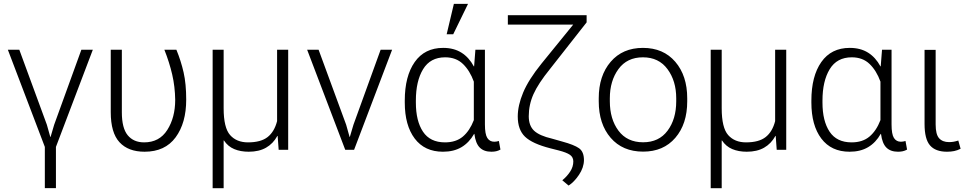

<svg xmlns="http://www.w3.org/2000/svg" viewBox="-20 -791 5114 1014"><path d="M409.7 -528.3H470.2L275.4 -15.1V202.6H216.8V-15.1L21.5 -528.3H82L227.5 -132.3L245.6 -67.9H247.1L266.1 -132.3Z M623.5 -528.3V-197.8Q623.5 -114.3 654.5 -76.7Q685.5 -39.1 741.2 -39.1Q821.8 -39.1 863.5 -104.7Q905.3 -170.4 905.3 -263.7Q904.3 -333.5 889.4 -397.7Q874.5 -461.9 848.1 -528.3H911.6Q936 -468.8 949.7 -408.4Q963.4 -348.1 963.4 -264.6Q963.4 -141.6 907.5 -65.7Q851.6 10.3 743.7 10.3Q657.2 10.3 611.1 -39.8Q564.9 -89.8 564.9 -198.7V-528.3Z M1161.1 -528.3V-219.2Q1161.1 -116.2 1195.3 -77.6Q1229.5 -39.1 1289.6 -39.1Q1357.9 -39.1 1393.6 -67.4Q1429.2 -95.7 1443.4 -151.4V-528.3H1502V0H1451.7L1446.3 -73.2H1444.8Q1422.4 -32.2 1385 -11Q1347.7 10.3 1293.5 10.3Q1250 10.3 1216.8 -3.7Q1183.6 -17.6 1162.6 -49.3L1161.1 -48.8V203.1H1103V-528.3Z M1808.1 -132.3 1826.2 -67.9H1827.6L1846.7 -132.3L1990.2 -528.3H2050.8L1850.1 0H1803.2L1602.1 -528.3H1662.6Z M2541 -528.3V-133.8Q2541 -82 2553.7 -62.3Q2566.4 -42.5 2590.3 -42.5Q2596.7 -42.5 2602.1 -43.5Q2607.4 -44.4 2614.7 -46.4L2623 -1Q2611.3 5.4 2600.1 7.8Q2588.9 10.3 2575.2 10.3Q2535.6 10.3 2513.7 -11.7Q2491.7 -33.7 2485.4 -83.5L2483.9 -84Q2458 -38.1 2417.5 -13.9Q2377 10.3 2319.3 10.3Q2222.7 10.3 2170.2 -59.3Q2117.7 -128.9 2117.7 -249.5V-259.8Q2117.7 -388.7 2170.2 -463.4Q2222.7 -538.1 2320.3 -538.1Q2377 -538.1 2417 -512.9Q2457 -487.8 2482.4 -440.4H2483.9L2490.7 -528.3ZM2176.3 -249.5Q2176.3 -151.9 2213.9 -95.5Q2251.5 -39.1 2330.1 -39.1Q2388.2 -39.1 2424.6 -69.8Q2460.9 -100.6 2482.4 -156.7V-359.9Q2461.4 -418 2425 -453.1Q2388.7 -488.3 2331.1 -488.3Q2252.4 -488.3 2214.4 -425.5Q2176.3 -362.8 2176.3 -259.8ZM2377 -770.5H2451.7L2373.5 -609.9H2338.9Z M3078.1 -710.9V-672.9L2884.8 -426.8Q2822.3 -349.6 2797.4 -293.7Q2772.5 -237.8 2772.5 -177.2Q2772.5 -127.4 2800.5 -100.8Q2828.6 -74.2 2896 -58.6L2949.2 -43.5Q3012.2 -26.4 3038.1 -8.1Q3064 10.3 3064 54.7Q3063.5 94.2 3037.6 132.6Q3011.7 170.9 2982.9 189L2949.7 161.1Q2974.6 140.6 2991.2 115.2Q3007.8 89.8 3007.8 61.5Q3007.8 39.1 2990 26.6Q2972.2 14.2 2930.2 3.4L2886.2 -7.8Q2791 -32.2 2752.7 -69.1Q2714.4 -106 2714.4 -175.8Q2714.4 -233.9 2742.9 -302.2Q2771.5 -370.6 2839.8 -455.1L3007.3 -661.1H2662.1V-710.9Z M3142.1 -272Q3142.1 -391.1 3205.1 -464.6Q3268.1 -538.1 3375.5 -538.1Q3483.4 -538.1 3546.4 -464.6Q3609.4 -391.1 3609.4 -272V-255.9Q3609.4 -136.2 3546.6 -63.2Q3483.9 9.8 3376.5 9.8Q3268.1 9.8 3205.1 -63.2Q3142.1 -136.2 3142.1 -255.9ZM3200.7 -255.9Q3200.7 -162.1 3246.3 -100.8Q3292 -39.6 3376.5 -39.6Q3460 -39.6 3505.6 -100.8Q3551.3 -162.1 3551.3 -255.9V-272Q3551.3 -363.8 3505.1 -426Q3459 -488.3 3375.5 -488.3Q3291.5 -488.3 3246.1 -426Q3200.7 -363.8 3200.7 -272Z M3791.5 -528.3V-219.2Q3791.5 -116.2 3825.7 -77.6Q3859.9 -39.1 3919.9 -39.1Q3988.3 -39.1 4023.9 -67.4Q4059.6 -95.7 4073.7 -151.4V-528.3H4132.3V0H4082L4076.7 -73.2H4075.2Q4052.7 -32.2 4015.4 -11Q3978 10.3 3923.8 10.3Q3880.4 10.3 3847.2 -3.7Q3814 -17.6 3793 -49.3L3791.5 -48.8V203.1H3733.4V-528.3Z M4688.5 -528.3V-133.8Q4688.5 -82 4701.2 -62.3Q4713.9 -42.5 4737.8 -42.5Q4744.1 -42.5 4749.5 -43.5Q4754.9 -44.4 4762.2 -46.4L4770.5 -1Q4758.8 5.4 4747.6 7.8Q4736.3 10.3 4722.7 10.3Q4683.1 10.3 4661.1 -11.7Q4639.2 -33.7 4632.8 -83.5L4631.3 -84Q4605.5 -38.1 4564.9 -13.9Q4524.4 10.3 4466.8 10.3Q4370.1 10.3 4317.6 -59.3Q4265.1 -128.9 4265.1 -249.5V-259.8Q4265.1 -388.7 4317.6 -463.4Q4370.1 -538.1 4467.8 -538.1Q4524.4 -538.1 4564.5 -512.9Q4604.5 -487.8 4629.9 -440.4H4631.3L4638.2 -528.3ZM4323.7 -249.5Q4323.7 -151.9 4361.3 -95.5Q4398.9 -39.1 4477.5 -39.1Q4535.6 -39.1 4572 -69.8Q4608.4 -100.6 4629.9 -156.7V-359.9Q4608.9 -418 4572.5 -453.1Q4536.1 -488.3 4478.5 -488.3Q4399.9 -488.3 4361.8 -425.5Q4323.7 -362.8 4323.7 -259.8Z M4921.4 -527.8V-133.8Q4921.4 -81.1 4939.7 -60.8Q4958 -40.5 4992.2 -40.5Q5005.4 -40.5 5016.4 -42.5Q5027.3 -44.4 5041 -48.8L5053.2 -5.4Q5036.1 3.4 5019 6.8Q5002 10.3 4981.4 10.3Q4920.4 10.3 4891.6 -23.2Q4862.8 -56.6 4862.8 -136.2V-527.8Z"/></svg>

Font: Franko
Style: Light
Weight: 300
Designer: Google
Version: Version 1.200310; 2013